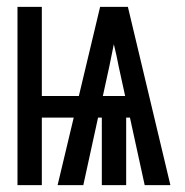

<svg xmlns="http://www.w3.org/2000/svg" viewBox="-20 -540 540 560"><path d="M31 0V-520H102V-260H210L272 -520H353L477 0H402L359 -197H348V0H277V-197H266L223 0H148L195 -197H102V0ZM280 -260H345L326 -347Q323 -363 319.5 -379Q316 -395 312 -411Q309 -395 305.5 -379Q302 -363 299 -347Z"/></svg>

Font: Iosevka Term Medium
Style: Regular
Weight: 500
Monospace: yes
Designer: Belleve Invis
Foundry: Belleve Invis
Version: Version 26.3.1